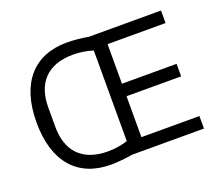

<svg xmlns="http://www.w3.org/2000/svg" viewBox="-119 -882 1224 1067"><g transform="rotate(-20 492.5 -349.0)"><path d="M921 0V-74H578V-316H901V-390H578V-624H921V-698H495C458 -705 406 -710 367 -710C174 -710 58 -584 58 -349C58 -114 174 12 367 12C406 12 458 7 495 0ZM377 -63C221 -63 148 -153 148 -291V-407C148 -545 221 -635 377 -635C414 -635 458 -629 494 -617V-81C458 -69 414 -63 377 -63Z"/></g></svg>

Font: IBM Plex Devanagari
Style: Regular
Weight: 400
Designer: Mike Abbink, Paul van der Laan, Pieter van Rosmalen, Erin McLaughlin
Foundry: Bold Monday
Version: Version 1.0